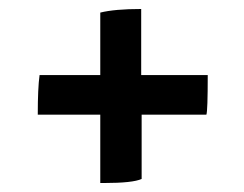

<svg xmlns="http://www.w3.org/2000/svg" viewBox="-20 -493 543 427"><path d="M295 -238H439C441 -243.3 442 -272.7 442 -326H294V-473C254.7 -473 224.3 -470.3 203 -465V-326H68C65.3 -306.7 64 -277.3 64 -238H203V-86H212C254 -86 281.7 -89 295 -95Z"/></svg>

Font: Oleo Script
Style: Regular
Weight: 400
Designer: Soytutype
Foundry: Soytutype
Version: Version 1.002